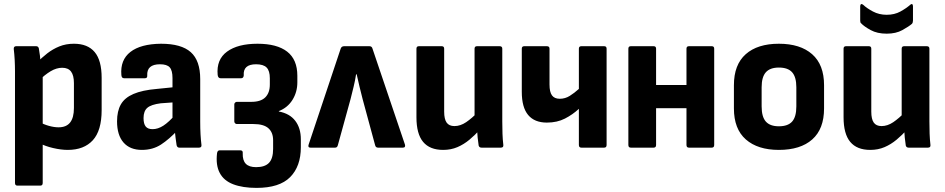

<svg xmlns="http://www.w3.org/2000/svg" viewBox="-20 -719 4600 935"><path d="M310 11Q278 11 239 2Q200 -7 172 -22L170 -126Q193 -113 218.5 -106Q244 -99 265 -99Q303 -99 321.5 -122.5Q340 -146 340 -193V-314Q340 -352 326 -370.5Q312 -389 283 -389Q255 -389 226.5 -372Q198 -355 169 -326L158 -412Q183 -438 210 -459Q237 -480 269 -493Q301 -506 340 -506Q407 -506 441 -465.5Q475 -425 475 -340V-183Q475 -83 432 -36Q389 11 310 11ZM65 185Q53 185 53 172V-371Q53 -399 51.5 -427.5Q50 -456 47 -480Q46 -494 59 -494H156Q166 -494 169 -484Q172 -469 174.5 -448Q177 -427 177 -409L188 -357V172Q188 185 176 185Z M853 0Q843 0 840 -12Q838 -25 835 -48Q832 -71 831 -93L820 -129V-339Q820 -376 806.5 -391Q793 -406 759 -406Q694 -406 697 -351Q698 -338 686 -338H584Q572 -338 571 -354Q565 -427 615 -466Q665 -505 764 -506Q863 -506 909 -465Q955 -424 955 -334V-127Q955 -93 956.5 -65.5Q958 -38 961 -14Q963 0 949 0ZM671 11Q613 11 581.5 -25Q550 -61 550 -128Q550 -178 568.5 -210.5Q587 -243 630 -261.5Q673 -280 744 -286L833 -295V-221L763 -216Q716 -210 697.5 -194Q679 -178 679 -144Q679 -116 689.5 -103Q700 -90 723 -90Q749 -90 775.5 -107Q802 -124 837 -164L846 -86Q804 -41 764 -15Q724 11 671 11Z M1229 196Q1162 196 1116 178.5Q1070 161 1050 123Q1030 85 1037 27Q1039 13 1050 13H1150Q1164 13 1162 28Q1161 62 1177 78.5Q1193 95 1227 95Q1270 95 1290 74Q1310 53 1310 6V-36Q1310 -74 1287 -94.5Q1264 -115 1214 -115H1133Q1129 -115 1125 -118.5Q1121 -122 1121 -128V-211Q1121 -216 1125 -219.5Q1129 -223 1133 -223H1204Q1250 -223 1272 -245Q1294 -267 1294 -307V-338Q1294 -374 1278.5 -390Q1263 -406 1227 -406Q1195 -406 1180 -392.5Q1165 -379 1167 -352Q1167 -347 1164 -342.5Q1161 -338 1155 -338H1054Q1042 -338 1040 -354Q1033 -429 1085.5 -467.5Q1138 -506 1234 -506Q1329 -506 1378.5 -467.5Q1428 -429 1428 -350V-318Q1428 -271 1404.5 -233Q1381 -195 1338 -178V-176Q1391 -166 1418 -130.5Q1445 -95 1445 -41V-2Q1445 91 1393 143.5Q1341 196 1229 196Z M1492 0Q1478 0 1483 -15L1639 -482Q1643 -494 1656 -494H1779Q1791 -494 1794 -482L1952 -15Q1954 -8 1951.5 -4Q1949 0 1942 0H1821Q1810 0 1807 -11L1746 -236Q1738 -267 1731 -296Q1724 -325 1717 -357H1714Q1709 -325 1702 -296.5Q1695 -268 1687 -236L1625 -11Q1622 0 1612 0Z M2138 11Q2073 11 2040.5 -28Q2008 -67 2008 -148V-482Q2008 -494 2020 -494H2131Q2143 -494 2143 -482V-175Q2143 -139 2155 -122Q2167 -105 2193 -105Q2222 -105 2250 -124Q2278 -143 2308 -174L2318 -89Q2294 -62 2266.5 -39Q2239 -16 2207.5 -2.5Q2176 11 2138 11ZM2325 0Q2314 0 2311 -10Q2308 -28 2306 -49.5Q2304 -71 2303 -91L2291 -141V-482Q2291 -494 2303 -494H2413Q2426 -494 2426 -482V-127Q2426 -96 2427 -68Q2428 -40 2431 -14Q2433 0 2419 0Z M2811 0Q2799 0 2799 -13V-189Q2769 -161 2731 -141.5Q2693 -122 2643 -122Q2583 -122 2552 -159Q2521 -196 2521 -272V-482Q2521 -494 2533 -494H2643Q2656 -494 2656 -482V-307Q2656 -271 2668 -254.5Q2680 -238 2706 -238Q2732 -238 2754.5 -252Q2777 -266 2799 -286V-482Q2799 -494 2811 -494H2922Q2934 -494 2934 -482V-13Q2934 0 2922 0Z M3335 0Q3323 0 3323 -13V-482Q3323 -494 3335 -494H3446Q3458 -494 3458 -482V-13Q3458 0 3446 0ZM3052 0Q3040 0 3040 -13V-482Q3040 -494 3052 -494H3163Q3175 -494 3175 -482V-13Q3175 0 3163 0ZM3162 -192V-305H3348V-192Z M3773 11Q3670 11 3612 -40Q3554 -91 3554 -191V-304Q3554 -404 3611.5 -455Q3669 -506 3773 -506Q3877 -506 3935 -455Q3993 -404 3993 -304V-191Q3993 -91 3935.5 -40Q3878 11 3773 11ZM3773 -104Q3817 -104 3837.5 -127Q3858 -150 3858 -201V-294Q3858 -344 3837.5 -367Q3817 -390 3773 -390Q3730 -390 3709.5 -367Q3689 -344 3689 -294V-201Q3689 -150 3709.5 -127Q3730 -104 3773 -104Z M4218 11Q4153 11 4120.5 -28Q4088 -67 4088 -148V-482Q4088 -494 4100 -494H4211Q4223 -494 4223 -482V-175Q4223 -139 4235 -122Q4247 -105 4273 -105Q4302 -105 4330 -124Q4358 -143 4388 -174L4398 -89Q4374 -62 4346.5 -39Q4319 -16 4287.5 -2.5Q4256 11 4218 11ZM4405 0Q4394 0 4391 -10Q4388 -28 4386 -49.5Q4384 -71 4383 -91L4371 -141V-482Q4371 -494 4383 -494H4493Q4506 -494 4506 -482V-127Q4506 -96 4507 -68Q4508 -40 4511 -14Q4513 0 4499 0ZM4298 -555Q4252 -555 4220 -572.5Q4188 -590 4173 -606Q4169 -609 4169 -619V-688Q4169 -696 4173 -698.5Q4177 -701 4183 -696Q4201 -679 4231 -663Q4261 -647 4298 -647Q4336 -647 4365 -663Q4394 -679 4413 -696Q4419 -701 4422.5 -698.5Q4426 -696 4426 -688V-619Q4426 -609 4421 -603Q4406 -590 4374.5 -572.5Q4343 -555 4298 -555Z"/></svg>

Font: Sofia Sans Semi Condensed ExtraBold
Style: Regular
Weight: 800
Designer: Botio Nikoltchev, Ani Petrova
Foundry: lettersoup
Version: Version 4.100